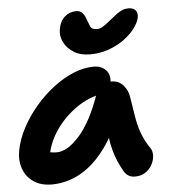

<svg xmlns="http://www.w3.org/2000/svg" viewBox="-55 -834 791 894"><g transform="rotate(-5 340.5 -387.0)"><path d="M152.4 10Q100.6 10 66.4 -13.5Q32.2 -37 18.4 -76.4Q4.6 -115.8 13.8 -163Q23.6 -214 51.1 -265.5Q78.6 -317 117.5 -362.7Q156.4 -408.4 202.6 -443.8Q248.8 -479.2 297.6 -499.4Q346.4 -519.6 392.6 -519.6Q429.8 -519.6 451 -495.9Q472.2 -472.2 462.8 -428Q460 -412.2 449.1 -403Q438.2 -393.8 423.6 -391Q358 -380.2 301.5 -341Q245 -301.8 206.2 -247.5Q167.4 -193.2 155.2 -134.2Q152.2 -116.6 151.8 -102.1Q151.4 -87.6 155.4 -65.6L107 -168.2Q128 -149.8 145.1 -143.5Q162.2 -137.2 187 -137.2Q238.2 -137.2 295.2 -202.4Q352.2 -267.6 395.4 -393Q404 -417.2 425.1 -430.4Q446.2 -443.6 468.4 -443.6Q503.6 -443.6 524.7 -418.8Q545.8 -394 549.8 -363.2Q557.8 -315.2 563.9 -274.9Q570 -234.6 582.8 -197.3Q595.6 -160 622.4 -119.8Q633 -105.2 632.5 -84Q632 -62.8 621 -41.8Q610 -20.8 589.7 -6.9Q569.4 7 540.4 7Q522.6 7 510.3 -0.5Q498 -8 490.6 -20.4Q476.4 -45 465.4 -69.9Q454.4 -94.8 446.5 -123.6Q438.6 -152.4 433.6 -189.2Q428.6 -226 425.6 -273.6L480.2 -278.2Q446.6 -194 406.2 -138.3Q365.8 -82.6 322.6 -50Q279.4 -17.4 236.1 -3.7Q192.8 10 152.4 10ZM381.6 -578Q336.6 -578 305.8 -597.3Q275 -616.6 260.2 -646.3Q245.4 -676 251 -706.2Q257.4 -744.6 280.5 -764.4Q303.6 -784.2 333.2 -784.2Q352.8 -784.2 363.6 -771.9Q374.4 -759.6 380.4 -739.4Q386.2 -722.8 392.9 -707.7Q399.6 -692.6 424.6 -692.6Q436.2 -692.6 449.3 -699.9Q462.4 -707.2 474.9 -717.6Q487.4 -728 499.8 -737.6Q512.4 -748 524.8 -756.8Q537.2 -765.6 549.8 -770.8Q562.4 -776 577.2 -776Q601.2 -776 611.4 -762.6Q621.6 -749.2 617 -728Q612 -705.4 592.5 -679.4Q573 -653.4 541.4 -630.3Q509.8 -607.2 469 -592.6Q428.2 -578 381.6 -578Z"/></g></svg>

Font: Shantell Sans Light
Style: Italic
Weight: 300
Italic angle: -11°
Designer: Stephen Nixon, Anya Danilova, Shantell Martin
Foundry: Arrow Type
Version: Version 1.008;[ac192a2d6]